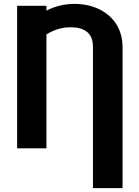

<svg xmlns="http://www.w3.org/2000/svg" viewBox="-20 -757 712 980"><path d="M605.5 203.1V-517.8C605.5 -655.5 496.4 -737.2 360.4 -737.2C308.6 -737.2 260.3 -725.1 217 -702.8V-727.3H67.5V0H217V-581.3C255.7 -605.5 297.2 -617.9 340.2 -617.9C413 -617.9 454.5 -587 454.5 -517.8V203.1Z"/></svg>

Font: Magic Ui Pro
Style: Bold
Weight: 700
Designer: Stefan Endress, Andreas Faust
Version: Version 1.000;FEAKit 1.0